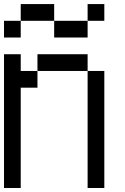

<svg xmlns="http://www.w3.org/2000/svg" viewBox="-20 -937 623 957"><path d="M0 0V-666.7H83.3V-583.3H166.7V-500H83.3V0ZM0 -750V-833.3H83.3V-750ZM166.7 -583.3V-666.7H416.7V-583.3ZM500 0H416.7V-583.3H500ZM500 -833.3H416.7V-916.7H500ZM83.3 -916.7H250V-833.3H83.3ZM250 -833.3H416.7V-750H250Z"/></svg>

Font: Galmuri11 Regular
Style: Regular
Weight: 400
Designer: Minseo Lee (Quiple)
Version: Version 2.356;hotconv 1.1.0;makeotfexe 2.6.0 DEVELOPMENT